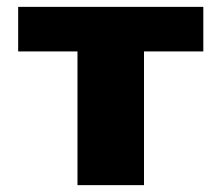

<svg xmlns="http://www.w3.org/2000/svg" viewBox="-20 -540 646 560"><path d="M400 -390V0H206V-390H33V-520H573V-390Z"/></svg>

Font: M PLUS 1p Black
Style: Regular
Weight: 900
Version: Version 1.061